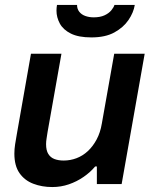

<svg xmlns="http://www.w3.org/2000/svg" viewBox="-20 -743 623 775"><path d="M191 12Q149 12 114 -1.5Q79 -15 58.5 -44.5Q38 -74 38 -123Q38 -141 41 -160.5Q44 -180 48 -202L105 -526H228L172 -210Q170 -196 168 -184Q166 -172 166 -161Q166 -136 175 -121.5Q184 -107 200 -101Q216 -95 237 -95Q264 -95 289 -104.5Q314 -114 334.5 -133Q355 -152 370 -180Q385 -208 391 -244L441 -526H564L471 0H371V-71H364Q345 -48 317.5 -29Q290 -10 258 1Q226 12 191 12ZM349 -592Q297 -592 266 -607.5Q235 -623 221.5 -648Q208 -673 208 -700Q208 -706 208.5 -711.5Q209 -717 210 -723H291Q291 -707 300 -695.5Q309 -684 324.5 -678.5Q340 -673 358 -673Q384 -673 401.5 -681Q419 -689 429 -701Q439 -713 442 -723H524Q519 -692 498.5 -662Q478 -632 441.5 -612Q405 -592 349 -592Z"/></svg>

Font: Archivo SemiBold SemiBold
Style: Italic
Weight: 600
Italic angle: -10°
Version: Version 2.001